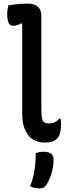

<svg xmlns="http://www.w3.org/2000/svg" viewBox="-20 -780 390 1064"><path d="M26 -750Q36 -752 47.5 -753.5Q59 -755 70.5 -756.5Q82 -758 93 -758.5Q104 -759 114 -759.5Q124 -760 133 -760Q157 -760 174 -752.5Q191 -745 200 -730.5Q209 -716 209 -694Q209 -644 209 -593.5Q209 -543 209 -493Q209 -443 209 -392.5Q209 -342 209 -291.5Q209 -241 209 -190Q209 -162 210.5 -142.5Q212 -123 218 -107Q225 -101 232.5 -98.5Q240 -96 252 -96Q269 -96 283.5 -103Q298 -110 309 -123H315Q317 -115 317.5 -107Q318 -99 318 -87Q318 -70 315.5 -55.5Q313 -41 308 -30Q303 -19 296 -11Q289 -4 278 1Q267 6 254.5 8Q242 10 229 10Q194 10 170.5 -2.5Q147 -15 132 -37Q117 -59 110 -87.5Q103 -116 103 -148Q103 -198 103 -247.5Q103 -297 103 -347.5Q103 -398 103 -448.5Q103 -499 103 -549Q103 -599 103 -648L98 -651Q92 -647 83.5 -643.5Q75 -640 66.5 -638.5Q58 -637 51 -637Q37 -637 28.5 -652Q20 -667 20 -704Q20 -716 22 -729Q24 -742 26 -750ZM178 69Q189 65 199 63Q209 61 220 61Q250 61 263.5 72Q277 83 277 106Q277 130 271.5 156.5Q266 183 257 205.5Q248 228 238 243Q230 254 222 259Q214 264 202 264Q186 264 172.5 261Q159 258 146 252Q158 226 164.5 198Q171 170 174.5 138Q178 106 178 69Z"/></svg>

Font: Recursive Casual Medium
Style: Regular
Weight: 500
Version: Version 1.047